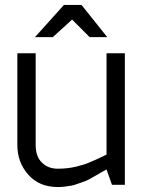

<svg xmlns="http://www.w3.org/2000/svg" viewBox="-20 -746 584 775"><path d="M121 -596 238 -726H309L413 -596H342L271 -667L193 -596ZM50 -161V-531H124V-161Q124 -114 149 -90Q174 -65 213 -65Q252 -65 286 -73Q320 -81 340 -90Q361 -98 410 -122V-531H484V0H432L410 -62Q407 -61 388 -50Q369 -38 364 -36Q360 -34 343 -24Q326 -15 319 -13Q312 -11 296 -5Q280 1 270 3Q238 9 214 9Q138 9 94 -41Q50 -91 50 -161Z"/></svg>

Font: Mina
Style: Regular
Weight: 400
Version: Version 1.000